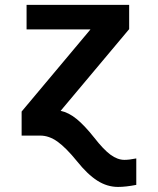

<svg xmlns="http://www.w3.org/2000/svg" viewBox="-20 -548 640 776"><path d="M67.4 0V-97.2L345.7 -429.2H87.4V-528.3H502V-430.2L225.1 -100.1Q257.3 -93.3 289.3 -67.4Q321.3 -41.5 360.4 7.8Q398.4 56.6 426.8 77.4Q455.1 98.1 482.9 98.1Q502.4 98.1 530.8 92.3V199.2Q488.3 207.5 457 207.5Q413.1 207.5 373.3 182.1Q333.5 156.7 291 103.5Q246.6 48.8 212.4 24.4Q178.2 0 142.6 0Z"/></svg>

Font: Liberation Mono
Style: Bold
Weight: 700
Monospace: yes
Designer: Steve Matteson
Foundry: Ascender Corporation
Version: Version 2.1.5